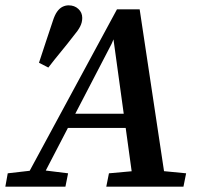

<svg xmlns="http://www.w3.org/2000/svg" viewBox="-54 -699 769 719"><path d="M92 -464Q105 -503 118 -543Q131 -583 144 -621Q151 -643 160 -655.5Q169 -668 180 -673.5Q191 -679 203 -679Q225 -679 239.5 -665.5Q254 -652 254 -632Q254 -615 246 -599.5Q238 -584 221 -564Q198 -534 174 -505Q150 -476 127 -446ZM-34 0 -25 -50 79 -62H104L201 -50L191 0ZM25 0 384 -664H469L569 0H447L368 -573H380L364 -535L86 0ZM183 -220 199 -273H474L472 -220ZM344 0 354 -50 487 -62H519L643 -50L633 0Z"/></svg>

Font: Source Serif 4 18pt SemiBold
Style: Italic
Weight: 600
Italic angle: -12°
Designer: Frank Grießhammer
Foundry: Adobe Systems Incorporated
Version: Version 4.004;hotconv 1.0.116;makeotfexe 2.5.65601